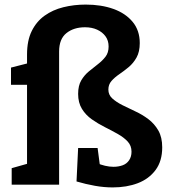

<svg xmlns="http://www.w3.org/2000/svg" viewBox="-20 -806 737 838"><path d="M453 -415Q453 -392 470 -376.5Q487 -361 513.5 -347.5Q540 -334 570.5 -320Q601 -306 627.5 -286Q654 -266 671 -236.5Q688 -207 688 -163Q688 -103 659 -64Q630 -25 581.5 -6.5Q533 12 472 12Q434 12 394.5 5Q355 -2 314 -14L321 -160H406L418 -69L402 -95Q419 -87 438.5 -82.5Q458 -78 475 -78Q497 -78 515 -84.5Q533 -91 543.5 -106.5Q554 -122 554 -144Q554 -170 537.5 -188Q521 -206 494.5 -221Q468 -236 438 -251Q408 -266 381 -285Q354 -304 337.5 -331Q321 -358 321 -396Q321 -432 334.5 -455Q348 -478 368 -494.5Q388 -511 407.5 -526Q427 -541 440.5 -558.5Q454 -576 454 -603Q454 -629 440.5 -647.5Q427 -666 404 -676.5Q381 -687 351 -687Q302 -687 270 -661.5Q238 -636 238 -581V0H31V-72L116 -96L98 -74V-447L116 -436H28V-511L114 -533L98 -513V-568Q98 -629 118.5 -670.5Q139 -712 174.5 -737.5Q210 -763 256.5 -774.5Q303 -786 354 -786Q422 -786 475 -767Q528 -748 559 -710.5Q590 -673 590 -618Q590 -580 576 -555Q562 -530 541.5 -513Q521 -496 500.5 -482Q480 -468 466.5 -452.5Q453 -437 453 -415Z"/></svg>

Font: Bitter Thin
Style: Bold
Weight: 700
Version: Version 3.021